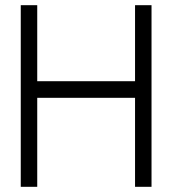

<svg xmlns="http://www.w3.org/2000/svg" viewBox="-20 -720 664 740"><path d="M500.5 -700H564V0H500.5V-343H123.5V0H60V-700H123.5V-407H500.5Z"/></svg>

Font: Urbanist Light
Style: Regular
Weight: 300
Designer: Corey Hu
Foundry: Corey Hu
Version: Version 1.330; ttfautohint (v1.8.4.7-5d5b)